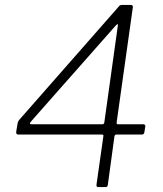

<svg xmlns="http://www.w3.org/2000/svg" viewBox="-20 -762 663 782"><path d="M466 -738Q468 -740 471 -741Q474 -742 479 -742H513Q522 -742 521 -732L455 -263Q454 -256 460 -256H562Q567 -256 569.5 -254Q572 -252 572 -248L568 -223Q567 -219 565 -216.5Q563 -214 558 -214H455Q447 -214 446 -206L419 -8Q418 -4 416 -2Q414 0 409 0H379Q372 0 373 -10L401 -207Q403 -214 395 -214H54Q45 -214 46 -225L51 -256Q52 -263 54 -267Q56 -271 62 -278L466 -738ZM397 -256Q404 -256 405 -264L460 -658Q462 -671 447 -653L107 -268Q101 -261 102 -258.5Q103 -256 107 -256Z"/></svg>

Font: Libre Franklin Thin
Style: Italic
Weight: 100
Italic angle: -8°
Designer: Pablo Impallari, Rodrigo Fuenzalida, Nhung Nguyen
Foundry: Impallari Type
Version: Version 3.000